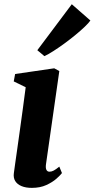

<svg xmlns="http://www.w3.org/2000/svg" viewBox="-20 -878 448 908"><path d="M130.5 10.5Q102 10.5 82 2.2Q62 -6 52.2 -21.5Q42.5 -37 45.5 -59Q48 -77.5 52.2 -107.5Q56.5 -137.5 62 -176.5Q67.5 -215.5 74 -262Q80.5 -308.5 87.5 -360Q94.5 -411.5 101.5 -465.5L45 -493L51.5 -528L236.5 -555L260.5 -542L197.5 -101.5Q195 -83.5 199.5 -74.8Q204 -66 214 -66Q224 -66 234.2 -71.5Q244.5 -77 260.5 -90L273 -59.5Q265.5 -49.5 247 -33Q228.5 -16.5 199.2 -3Q170 10.5 130.5 10.5ZM156.5 -640.5 319.5 -858 407.5 -781Q399.5 -769.5 380.8 -751.5Q362 -733.5 336.8 -712.8Q311.5 -692 284.5 -672.2Q257.5 -652.5 232.5 -636.5Q207.5 -620.5 190 -612.5Z"/></svg>

Font: Merriweather 48pt ExtraBold
Style: Italic
Weight: 800
Italic angle: -7.8°
Version: Version 2.101